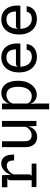

<svg xmlns="http://www.w3.org/2000/svg" viewBox="1101 -1698 798 3040"><g transform="rotate(-90 1500.0 -178.0)"><path d="M572 -353.5H480.5Q479.5 -396 470.5 -421.5Q461.5 -447 443.2 -458.5Q425 -470 395 -470Q369 -470 342.2 -456Q315.5 -442 293.5 -418Q271.5 -394 258.5 -365V-115Q258.5 -98.5 251.2 -88.8Q244 -79 228 -75.5H429.5V0H58.5V-75.5H165.5V-407.5Q165.5 -434 174.5 -445.5Q183.5 -457 205 -460.5H54.5V-546.5H246L252.5 -401Q265 -446.5 292.2 -482Q319.5 -517.5 356 -537.2Q392.5 -557 431.5 -557Q501 -557 537.8 -505.8Q574.5 -454.5 572 -353.5Z M1012 -546H1105.5V0H1025.5L1018.5 -129.5Q1002 -65.5 959.8 -27.2Q917.5 11 849.5 11Q802 11 766.2 -10.8Q730.5 -32.5 710.5 -73.5Q690.5 -114.5 690.5 -171V-546H783V-190Q783 -132 805.8 -104Q828.5 -76 878.5 -76Q922 -76 955.5 -99.8Q989 -123.5 1012 -167.5Z M1741 -288Q1741 -199 1710.5 -132.2Q1680 -65.5 1628.8 -29.8Q1577.5 6 1516.5 6Q1487 6 1457 -7.5Q1427 -21 1404.5 -45Q1382 -69 1375 -99L1374.5 -97L1381 0.5V201.5H1288.5V-546H1380L1381 -472V-429.5Q1387.5 -465.5 1411.5 -494.5Q1435.5 -523.5 1471.5 -539.8Q1507.5 -556 1548 -556Q1607 -556 1650.5 -525Q1694 -494 1717.5 -433.8Q1741 -373.5 1741 -288ZM1645.5 -288.5Q1645.5 -475 1516 -475Q1490 -475 1462 -464Q1434 -453 1411.5 -430.2Q1389 -407.5 1381 -375V-142.5Q1393.5 -108 1425.8 -91Q1458 -74 1495 -74Q1539 -74 1573 -98.8Q1607 -123.5 1626.2 -172Q1645.5 -220.5 1645.5 -288.5Z M1873.5 -275.5Q1873.5 -362 1904 -425.5Q1934.5 -489 1988.2 -522.8Q2042 -556.5 2111 -556.5Q2178 -556.5 2227.8 -526.5Q2277.5 -496.5 2304.8 -439.5Q2332 -382.5 2332 -303Q2332 -297 2330.5 -271.5Q2329.5 -259.5 2329.5 -254.5H1964.5Q1965.5 -195.5 1986.8 -154.8Q2008 -114 2042.5 -93.8Q2077 -73.5 2118.5 -73.5Q2168.5 -73.5 2196.5 -92.8Q2224.5 -112 2234 -155H2321.5Q2316.5 -104.5 2289.8 -68Q2263 -31.5 2218.8 -12Q2174.5 7.5 2117 7.5Q2048.5 7.5 1993.2 -25.5Q1938 -58.5 1905.8 -122.5Q1873.5 -186.5 1873.5 -275.5ZM2018.5 -324.5H2238Q2237 -399.5 2205.5 -437.5Q2174 -475.5 2112 -475.5Q2041 -475.5 2003.2 -426.2Q1965.5 -377 1964.5 -289Q1968.5 -309 1981.5 -316.8Q1994.5 -324.5 2018.5 -324.5Z M2473.5 -275.5Q2473.5 -362 2504 -425.5Q2534.5 -489 2588.2 -522.8Q2642 -556.5 2711 -556.5Q2778 -556.5 2827.8 -526.5Q2877.5 -496.5 2904.8 -439.5Q2932 -382.5 2932 -303Q2932 -297 2930.5 -271.5Q2929.5 -259.5 2929.5 -254.5H2564.5Q2565.5 -195.5 2586.8 -154.8Q2608 -114 2642.5 -93.8Q2677 -73.5 2718.5 -73.5Q2768.5 -73.5 2796.5 -92.8Q2824.5 -112 2834 -155H2921.5Q2916.5 -104.5 2889.8 -68Q2863 -31.5 2818.8 -12Q2774.5 7.5 2717 7.5Q2648.5 7.5 2593.2 -25.5Q2538 -58.5 2505.8 -122.5Q2473.5 -186.5 2473.5 -275.5ZM2618.5 -324.5H2838Q2837 -399.5 2805.5 -437.5Q2774 -475.5 2712 -475.5Q2641 -475.5 2603.2 -426.2Q2565.5 -377 2564.5 -289Q2568.5 -309 2581.5 -316.8Q2594.5 -324.5 2618.5 -324.5Z"/></g></svg>

Font: SplineSansMono30
Style: Regular
Weight: 400
Designer: Eben Sorkin, Mirko Velimirovic
Foundry: Sorkin Type
Version: Version 1.000